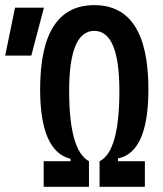

<svg xmlns="http://www.w3.org/2000/svg" viewBox="-23 -723 629 743"><path d="M250 -70.3V-108.4Q132.3 -137.2 132.3 -377.4Q132.3 -703.1 341.8 -703.1Q551.3 -703.1 551.3 -377.4Q551.3 -133.3 433.6 -109.9V-74.2L362.3 -99.1Q439 -136.7 439 -371.1Q439 -603.5 341.8 -603.5Q244.6 -603.5 244.6 -371.1Q244.6 -140.6 321.3 -99.1ZM146 0V-99.1H321.3V0ZM362.3 0V-99.1H537.6V0ZM-2.9 -507.8 35.2 -693.4H147L98.1 -507.8Z"/></svg>

Font: Cascadia Mono Medium
Style: Regular
Weight: 500
Monospace: yes
Designer: Aaron Bell
Foundry: Saja Typeworks
Version: Version 2407.024